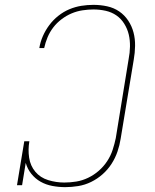

<svg xmlns="http://www.w3.org/2000/svg" viewBox="-20 -763 640 791"><path d="M249 8Q222 8 195.5 3Q169 -2 147 -14.5Q125 -27 109 -47Q93 -67 86 -92L71 0H50L80 -181H101Q95 -147 100 -113.5Q105 -80 125.5 -55.5Q146 -31 178.5 -21Q211 -11 245 -11Q269 -11 294 -15Q319 -19 343 -30.5Q367 -42 387 -59.5Q407 -77 421.5 -99Q436 -121 444 -145.5Q452 -170 457 -194L510 -520Q515 -545 515.5 -571Q516 -597 510.5 -620.5Q505 -644 492 -665Q479 -686 459.5 -699.5Q440 -713 415.5 -718.5Q391 -724 365 -724Q343 -724 320 -720.5Q297 -717 275.5 -708Q254 -699 234 -684Q214 -669 199.5 -650Q185 -631 176 -609.5Q167 -588 162 -565H142Q146 -590 156.5 -614Q167 -638 183 -659.5Q199 -681 220.5 -698Q242 -715 266 -725Q290 -735 315 -739Q340 -743 365 -743Q394 -743 421.5 -737Q449 -731 471 -716Q493 -701 508 -678.5Q523 -656 530 -629.5Q537 -603 536.5 -574Q536 -545 531 -517L477 -191Q473 -165 464 -138.5Q455 -112 439.5 -88Q424 -64 402.5 -45Q381 -26 355.5 -13.5Q330 -1 302.5 3.5Q275 8 249 8Z"/></svg>

Font: Iosevka Etoile Thin Oblique
Style: Regular
Weight: 100
Italic angle: -9°
Designer: Belleve Invis
Foundry: Belleve Invis
Version: Version 15.5.2; ttfautohint (v1.8.4)